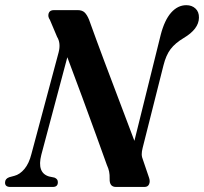

<svg xmlns="http://www.w3.org/2000/svg" viewBox="-43 -740 808 760"><path d="M120.5 -127Q102.5 -56 151 -41.5L172.5 -37Q186.5 -31.5 186 -18.5Q186 0 166 0H-2Q-23.5 0 -23 -17.5Q-23 -32.5 -6.5 -38.5L14 -44Q35.5 -49.5 53.8 -71.2Q72 -93 81.5 -131L189 -532.5Q198.5 -569 183 -594L154.5 -661.5Q145.5 -674 149.5 -687Q153.5 -700 170.5 -700H264Q282 -700 291.8 -690.8Q301.5 -681.5 309.5 -662Q339 -580 370.5 -496Q402 -412 432.5 -332Q463 -252 489 -182.5L593 -601.5Q608 -660 634.2 -689.8Q660.5 -719.5 694.5 -719.5Q716.5 -719.5 730.8 -706.2Q745 -693 744.5 -670Q744 -625 684 -589.5Q650.5 -569.5 632.2 -545.5Q614 -521.5 604 -481L521.5 -154Q518 -140 518 -129.2Q518 -118.5 524 -104L547 -36.5Q552 -22 547.2 -11Q542.5 0 529 0H416Q390 0 391 -32Q391.5 -48 389 -60.5Q386.5 -73 380 -87Q363.5 -133.5 338 -203.5Q312.5 -273.5 282.8 -354.5Q253 -435.5 223.5 -513.5Z"/></svg>

Font: Fraunces 144pt S050 SemiBold
Style: Italic
Weight: 600
Italic angle: -16°
Version: Version 1.000; ttfautohint (v1.8.3)